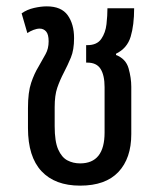

<svg xmlns="http://www.w3.org/2000/svg" viewBox="-20 -574 504 604"><path d="M232 10Q153 10 110.5 -35.5Q68 -81 68 -171V-234Q68 -284 78 -313.5Q88 -343 101 -364Q114 -387 123.5 -404Q133 -421 133 -444Q133 -466 125 -475Q117 -484 105 -484Q96 -484 85.5 -480Q75 -476 66 -470L48 -532Q65 -544 87 -549Q109 -554 127 -554Q173 -554 193 -526Q213 -498 213 -454Q213 -417 203 -393Q193 -369 181 -346Q168 -321 160 -297.5Q152 -274 152 -237V-177Q152 -129 163 -104Q174 -79 192 -69.5Q210 -60 232 -60Q309 -60 309 -157V-300Q309 -337 296.5 -357Q284 -377 255 -377H251V-432H255Q285 -432 298.5 -451.5Q312 -471 315 -498Q318 -525 318 -548H402Q402 -495 391 -458.5Q380 -422 345 -405V-401Q376 -389 384.5 -359Q393 -329 393 -301V-152Q393 -76 352.5 -33Q312 10 232 10Z"/></svg>

Font: Noto Sans Thai Cond
Style: Regular
Weight: 400
Width: 3
Designer: Monotype Design Team
Foundry: Monotype Imaging Inc.
Version: Version 2.002; ttfautohint (v1.8.4.7-5d5b)